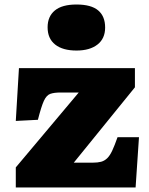

<svg xmlns="http://www.w3.org/2000/svg" viewBox="-20 -831 662 851"><path d="M50 0V-89L329 -421H249Q220 -421 203 -415Q186 -409 174.5 -384Q163 -359 148 -300L50 -295L64 -529H578V-444L307 -110H391Q413 -110 428 -114Q443 -118 455 -129.5Q467 -141 477.5 -163.5Q488 -186 501 -223H596L581 0ZM319 -607Q258 -607 224.5 -633.5Q191 -660 191 -710Q191 -758 223 -784.5Q255 -811 319 -811Q384 -811 415 -785Q446 -759 446 -709Q446 -660 412 -633.5Q378 -607 319 -607Z"/></svg>

Font: Literata Variable Black
Style: Regular
Weight: 900
Designer: Latin by Veronika Burian and Jose Scaglione. Greek by Irene Vlachou. Cyrillic by Vera Evstafieva.
Foundry: TypeTogether
Version: Version 3.021